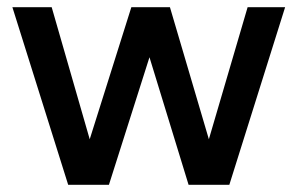

<svg xmlns="http://www.w3.org/2000/svg" viewBox="-20 -515 829 535"><path d="M170 0 14.5 -495H124L230 -127L346 -495H453.5L562 -127L670 -495H774.5L619 0H505.5L396.5 -355.5L283.5 0Z"/></svg>

Font: Geologica
Style: Regular
Weight: 400
Designer: Sindre Bremnes, Frode Helland
Foundry: Monokrom Skriftforlag AS
Version: Version 1.010; ttfautohint (v1.8.4.7-5d5b);gftools[0.9.28]